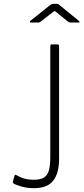

<svg xmlns="http://www.w3.org/2000/svg" viewBox="-20 -974 439 1004"><path d="M158 10Q122 10 91 1Q60 -8 51 -15Q46 -19 47 -24L56 -55Q57 -62 64 -59Q68 -57 82.5 -49.5Q97 -42 115.5 -38Q134 -34 156 -34Q189 -34 208 -44.5Q227 -55 235 -81Q243 -107 243 -154V-733Q243 -742 251 -742H281Q289 -742 289 -732V-144Q289 -69 258.5 -29.5Q228 10 158 10ZM275 -910Q268 -916 266 -916Q263 -916 256 -910L194 -862Q190 -859 186.5 -857.5Q183 -856 179 -856H142Q137 -856 136 -859Q135 -862 140 -866L239 -945Q250 -954 259 -954H277Q283 -954 287.5 -950.5Q292 -947 293 -946L391 -866Q396 -861 396 -858.5Q396 -856 390 -856H349Q341 -856 334 -862Z"/></svg>

Font: Libre Franklin Thin
Style: Regular
Weight: 250
Designer: Pablo Impallari, Rodrigo Fuenzalida
Foundry: Impallari Type
Version: Version 1.002; ttfautohint (v1.5)